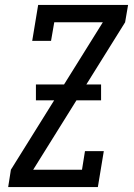

<svg xmlns="http://www.w3.org/2000/svg" viewBox="-20 -755 540 775"><path d="M13 0 24 -70 395 -665H199L186 -590H110L134 -735H497L485 -665L114 -70H311L323 -145H399L375 0ZM125 -350V-414H388V-350Z"/></svg>

Font: Iosevka Slab
Style: Italic
Weight: 400
Italic angle: -9°
Monospace: yes
Designer: Belleve Invis
Foundry: Belleve Invis
Version: Version 11.1.0; ttfautohint (v1.8.3)